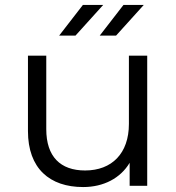

<svg xmlns="http://www.w3.org/2000/svg" viewBox="-20 -751 713 776"><path d="M316 5C399 5 467 -31 504 -93V0H575V-526H501V-250C501 -131 432 -62 324 -62C224 -62 167 -118 167 -229V-526H93V-221C93 -70 181 5 316 5ZM449 -607 561 -731H479L383 -607ZM285 -607 397 -731H315L219 -607Z"/></svg>

Font: Montserrat-Alt1
Style: Regular
Weight: 400
Designer: Differentunic
Foundry: Differentunic
Version: Version 7.222